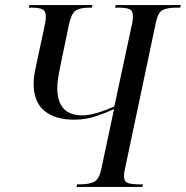

<svg xmlns="http://www.w3.org/2000/svg" viewBox="-20 -734 730 754"><path d="M280 0 283 -10H293Q331 -10 350.5 -20.5Q370 -31 378 -71L428 -306Q399 -292 358 -278Q317 -264 272 -264Q196 -264 154 -299Q112 -334 112 -406Q112 -427 116.5 -451Q121 -475 126 -496L154 -627Q160 -653 160 -668Q160 -691 146.5 -697.5Q133 -704 103 -704H93L95 -714H343L341 -704H332Q293 -704 276.5 -692Q260 -680 251 -639L216 -470Q213 -455 209 -432Q205 -409 205 -388Q205 -336 229 -308.5Q253 -281 304 -281Q329 -281 361 -290.5Q393 -300 429 -316L497 -633Q500 -644 501 -654Q502 -664 502 -671Q502 -692 488.5 -698Q475 -704 444 -704H432L434 -714H690L688 -704H675Q637 -704 618.5 -694.5Q600 -685 592 -645L471 -72Q467 -55 467 -42Q467 -20 483 -15Q499 -10 530 -10H541L539 0Z"/></svg>

Font: Noto Serif Display Condensed
Style: Italic
Weight: 400
Width: 3
Italic angle: -12°
Designer: Monotype Design Team
Foundry: Monotype Imaging Inc.
Version: Version 2.009